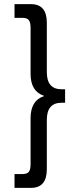

<svg xmlns="http://www.w3.org/2000/svg" viewBox="-20 -807 383 923"><path d="M49.8 96.2V29.8H87.9Q109.9 29.8 118.4 19.3Q127 8.8 127 -18.1V-238.8Q127 -324.2 191.9 -345.2V-346.2Q127 -367.2 127 -452.1V-672.9Q127 -699.7 118.4 -710.4Q109.9 -721.2 87.9 -721.2H49.8V-787.1H128.9Q205.1 -787.1 205.1 -698.2V-460Q205.1 -377.9 275.9 -377.9H293V-313H275.9Q205.1 -313 205.1 -231V6.8Q205.1 96.2 128.9 96.2Z"/></svg>

Font: Prompt Light
Style: Regular
Weight: 300
Designer: Katatrad Team
Foundry: CadsonDemak
Version: Version 1.000;PS 001.000;hotconv 1.0.88;makeotf.lib2.5.64775